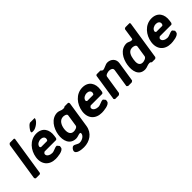

<svg xmlns="http://www.w3.org/2000/svg" viewBox="163 -1900 3267 3267"><g transform="rotate(-45 1796.5 -266.5)"><path d="M295 -740H195C190 -740 171 -719 170 -713L65 -33C63 -22 72 0 87 0H173C182 0 195 -11 196 -20L306 -727Z M337 -253C313 -96 404 7 557 7C593 7 745 -2 755 -67L760 -100L727 -140C727 -140 720 -141 718 -141C674 -141 633 -106 584 -106C540 -106 471 -131 480 -187C481 -195 503 -217 512 -217H786C794 -217 806 -233 809 -240L816 -287C837 -425 771 -534 625 -534C466 -534 359 -397 337 -253ZM504 -340C512 -390 568 -414 609 -414C650 -414 693 -393 685 -343C683 -331 677 -313 660 -313H520C515 -313 502 -330 504 -340ZM580 -619C576 -593 605 -599 625 -599C679 -599 783 -671 792 -727C793 -731 794 -740 787 -740H680L658 -727C644 -718 585 -654 580 -619Z M865 124C854 197 986 207 1036 207C1174 207 1298 128 1321 -20L1393 -487C1395 -498 1388 -520 1373 -520H1293C1275 -506 1264 -506 1247 -506C1205 -506 1175 -534 1131 -534C983 -534 898 -387 878 -260C857 -127 899 8 1049 8C1087 8 1121 -14 1157 -14C1166 -14 1171 2 1170 10C1161 69 1090 100 1040 100C997 100 963 60 926 60C898 60 869 101 865 124ZM1018 -260C1029 -332 1067 -414 1152 -414C1177 -414 1235 -403 1229 -367L1196 -153C1190 -117 1129 -106 1104 -106C1019 -106 1007 -188 1018 -260Z M1447 -253C1423 -96 1514 7 1667 7C1703 7 1855 -2 1865 -67L1870 -100L1837 -140C1837 -140 1830 -141 1828 -141C1784 -141 1743 -106 1694 -106C1650 -106 1581 -131 1590 -187C1591 -195 1613 -217 1622 -217H1896C1904 -217 1916 -233 1919 -240L1926 -287C1947 -425 1881 -534 1735 -534C1576 -534 1469 -397 1447 -253ZM1614 -340C1622 -390 1678 -414 1719 -414C1760 -414 1803 -393 1795 -343C1793 -331 1787 -313 1770 -313H1630C1625 -313 1612 -330 1614 -340Z M1971 -20 1988 0H2075C2082 0 2092 -8 2097 -13C2101 -17 2109 -26 2109 -27L2162 -367C2167 -402 2234 -414 2257 -414C2291 -414 2340 -401 2333 -353L2281 -20L2302 0H2388C2394 0 2417 -15 2418 -20L2474 -380C2488 -470 2420 -534 2335 -534C2287 -534 2237 -493 2194 -493C2181 -493 2159 -516 2155 -520H2069C2060 -520 2046 -509 2045 -500Z M3077 -740H2977C2970 -740 2950 -727 2949 -720L2919 -520C2917 -509 2901 -506 2893 -506C2859 -506 2832 -534 2795 -534C2645 -534 2569 -390 2549 -263C2529 -134 2557 7 2707 7C2754 7 2790 -21 2831 -21C2851 -21 2860 -17 2875 0H2955L2978 -20L3086 -720C3087 -725 3080 -737 3077 -740ZM2688 -256C2699 -325 2723 -414 2811 -414C2841 -414 2898 -403 2891 -360L2860 -160C2854 -123 2792 -106 2764 -106C2678 -106 2677 -188 2688 -256Z M3110 -253C3086 -96 3177 7 3330 7C3366 7 3518 -2 3528 -67L3533 -100L3500 -140C3500 -140 3493 -141 3491 -141C3447 -141 3406 -106 3357 -106C3313 -106 3244 -131 3253 -187C3254 -195 3276 -217 3285 -217H3559C3567 -217 3579 -233 3582 -240L3589 -287C3610 -425 3544 -534 3398 -534C3239 -534 3132 -397 3110 -253ZM3277 -340C3285 -390 3341 -414 3382 -414C3423 -414 3466 -393 3458 -343C3456 -331 3450 -313 3433 -313H3293C3288 -313 3275 -330 3277 -340Z"/></g></svg>

Font: Asimov Print
Style: CIt
Weight: 500
Designer: Google
Version: Version 2.000980: 2014